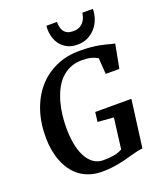

<svg xmlns="http://www.w3.org/2000/svg" viewBox="-173 -1088 1028 1208"><g transform="rotate(-20 341.0 -483.5)"><path d="M428.7 -796.4Q389.6 -796.4 362.1 -810.3Q334.5 -824.2 316.7 -846.7Q298.8 -869.1 290.5 -897.2Q282.2 -925.3 282.2 -953.6Q282.2 -964.8 283.7 -975.1H354L355 -956.5Q356.4 -944.8 360.1 -932.1Q363.8 -919.4 372.1 -908.9Q380.4 -898.4 394.8 -891.8Q409.2 -885.3 431.2 -885.3Q458 -885.3 475.1 -894.5Q492.2 -903.8 502.4 -917.5Q512.7 -931.2 517.6 -946.8Q522.5 -962.4 524.9 -975.1H594.2Q594.7 -971.2 594.5 -966.8Q594.2 -962.4 593.8 -958.5Q591.8 -929.7 580.1 -900.9Q568.4 -872.1 547.6 -848.9Q526.9 -825.7 497.1 -811Q467.3 -796.4 428.7 -796.4ZM302.2 7.8Q255.9 7.8 218.5 -4.4Q181.2 -16.6 152.3 -38.3Q123.5 -60.1 102.5 -89.6Q81.5 -119.1 67.9 -154.1Q54.2 -189 47.1 -227.8Q40 -266.6 39.6 -306.2Q37.6 -406.2 64.7 -489.3Q91.8 -572.3 142.3 -631.3Q192.9 -690.4 264.6 -723.1Q336.4 -755.9 424.3 -755.9Q465.8 -755.9 497.3 -752.9Q528.8 -750 553 -745.6Q577.1 -741.2 595.2 -736.3Q613.3 -731.4 627.9 -727.5L652.3 -722.2L622.1 -563H530.8L523.4 -670.4Q505.9 -681.6 480.7 -688.5Q455.6 -695.3 419.4 -695.3Q373.5 -695.3 337.9 -679.4Q302.2 -663.6 275.6 -636Q249 -608.4 231 -571.5Q212.9 -534.7 201.7 -492.9Q190.4 -451.2 185.8 -406.5Q181.2 -361.8 181.6 -318.8Q182.1 -268.1 190.7 -220.9Q199.2 -173.8 217.5 -137.5Q235.8 -101.1 264.4 -79.3Q293 -57.6 333 -57.6Q369.6 -57.6 401.4 -62.7Q433.1 -67.9 459.5 -83L485.4 -288.1L378.9 -296.4L386.7 -360.4H628.9L587.4 -43.5Q572.3 -42 551.5 -37.6Q530.8 -33.2 509.8 -27.3Q489.7 -22 466.8 -15.6Q443.8 -9.3 417.7 -4.2Q391.6 1 362.8 4.4Q334 7.8 302.2 7.8Z"/></g></svg>

Font: Brush Lettering One
Style: Bold Italic
Weight: 400
Italic angle: -7°
Designer: Eben Sorkin
Foundry: Eben Sorkin
Version: Version 1.001